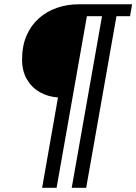

<svg xmlns="http://www.w3.org/2000/svg" viewBox="-20 -706 636 896"><path d="M176.6 170.3 250.6 -251.2Q203.5 -254.4 165.5 -276.1Q127.5 -297.9 105.2 -336.4Q83 -375 83 -428Q83 -491.7 103.9 -539.9Q124.7 -588.1 161.6 -620.7Q198.6 -653.3 246.2 -669.6Q293.8 -686 347.2 -686H596.5L586.8 -630.5H523.5L382.2 170.3H314.7L456.1 -630.5H385.5L244.1 170.3Z"/></svg>

Font: Archivo Variable SemiBold
Style: Italic
Weight: 600
Italic angle: -10°
Designer: Hector Gatti
Foundry: Omnibus-Type
Version: Version 2.001